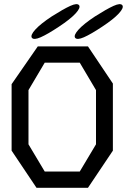

<svg xmlns="http://www.w3.org/2000/svg" viewBox="-20 -880 602 910"><path d="M153 10 35 -166V-481L159 -660H397L515 -484V-166L397 10ZM358 -67 435 -196V-453L358 -583H192L115 -453V-196L192 -67ZM430 -802Q485 -837 518 -852Q551 -867 560 -855Q568 -843 543 -816Q518 -789 465 -754Q411 -718 378 -703.5Q345 -689 336 -701Q328 -713 352.5 -740Q377 -767 430 -802ZM225 -802Q280 -837 313 -852Q346 -867 355 -855Q363 -843 338 -816Q313 -789 260 -754Q206 -718 173 -703.5Q140 -689 131 -701Q123 -713 147.5 -740Q172 -767 225 -802Z"/></svg>

Font: Syne Mono
Style: Regular
Weight: 400
Monospace: yes
Designer: Lucas Descroix
Foundry: Bonjour Monde
Version: Version 2.000; ttfautohint (v1.8.3)